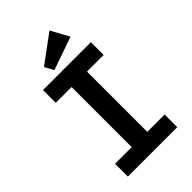

<svg xmlns="http://www.w3.org/2000/svg" viewBox="-244 -902 987 987"><g transform="rotate(-45 250.0 -408.0)"><path d="M79 -530H194V-93H73V0H432V-92H306V-530H427V-623H79ZM319 -816 166 -703 193 -654 373 -717Z"/></g></svg>

Font: Inconsolata
Style: Bold
Weight: 700
Monospace: yes
Designer: Raph Levien, Kirill Tkachev(cyreal.org)
Foundry: Raph Levien, Kirill Tkachev(cyreal.org)
Version: Version 1.014